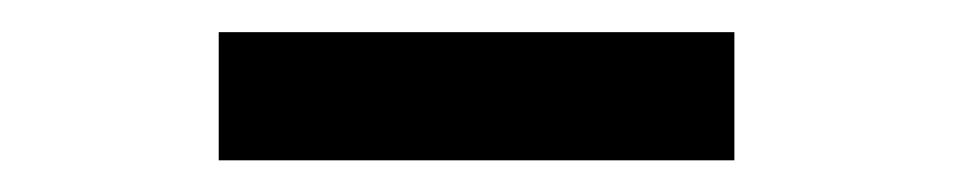

<svg xmlns="http://www.w3.org/2000/svg" viewBox="-20 -338 597 120"><path d="M439 -317.9V-237.8H116.7V-317.9Z"/></svg>

Font: XB Khoramshahr
Style: Italic
Weight: 400
Italic angle: -12°
Designer: Behnam
Foundry: Irmug
Version: Version 8.005 2009